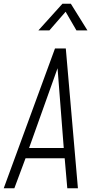

<svg xmlns="http://www.w3.org/2000/svg" viewBox="-27 -1010 507 1030"><path d="M-7 0 268 -750H326L391 0H334L320 -161H110L50 0ZM129 -216H315L280 -667H290ZM179 -847 308 -990H353L442 -847H383L325 -947L238 -847Z"/></svg>

Font: Mohave Light Light
Style: Italic
Weight: 300
Italic angle: -8°
Version: Version 2.003